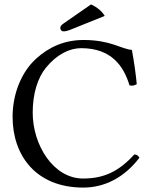

<svg xmlns="http://www.w3.org/2000/svg" viewBox="-20 -839 686 869"><path d="M392 -819 268 -733C255 -724 253 -719 253 -712C253 -704 259 -697 268 -697C277 -697 289 -700 310 -709L454 -767C441.3 -788.3 420.6 -805.7 392 -819ZM357 10C454 10 543 -36 611 -125C606 -134 599 -140 588 -140C517 -62 449 -31 356 -31C221.4 -31 128 -183 128 -329C128 -415.3 150.9 -487.1 187.4 -532C237 -593 295 -621 347 -621C485 -621 540 -539 566 -453C578 -449 587.7 -452 599 -458C594 -510 587 -558 577 -613C526 -618 481 -658 358 -658C273 -658 202 -627 143 -573C76.6 -512.2 37 -414.3 37 -310C37 -136.2 142 10 357 10Z"/></svg>

Font: Libertinus Serif
Style: Regular
Weight: 400
Designer: Philipp H. Poll
Foundry: Khaled Hosny
Version: Version 6.2